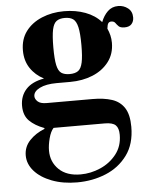

<svg xmlns="http://www.w3.org/2000/svg" viewBox="-55 -510 695 879"><g transform="rotate(-5 292.5 -70.0)"><path d="M264 324Q199 324 148 304.5Q97 285 68.5 252.5Q40 220 40 181Q40 141 67.5 112Q95 83 136 67V63Q93 47 68 22Q43 -3 43 -47Q43 -92 70.5 -122.5Q98 -153 154 -163Q115 -183 92 -217.5Q69 -252 69 -299Q69 -351 96 -387Q123 -423 169.5 -442.5Q216 -462 272 -462Q325 -462 369.5 -445.5Q414 -429 442 -397Q453 -426 472.5 -445Q492 -464 521 -464Q546 -464 565.5 -449Q585 -434 585 -406Q585 -388 574.5 -376Q564 -364 542 -364Q523 -364 515 -372Q507 -380 501.5 -388Q496 -396 483 -396Q474 -396 469.5 -389.5Q465 -383 463 -365Q470 -350 474 -333.5Q478 -317 478 -299Q478 -248 450 -211.5Q422 -175 375.5 -156Q329 -137 272 -137H210Q161 -137 132 -122.5Q103 -108 103 -86Q103 -73 115.5 -61.5Q128 -50 156 -50H368Q419 -50 456 -38Q493 -26 513 5Q533 36 533 92Q533 171 495 222.5Q457 274 396 299Q335 324 264 324ZM283 289Q330 289 374.5 269.5Q419 250 448 213Q477 176 477 124Q477 93 463 79.5Q449 66 413 66H178Q164 81 156 112Q148 143 148 168Q148 220 183.5 254.5Q219 289 283 289ZM273 -173Q298 -173 312 -183Q326 -193 332 -220.5Q338 -248 338 -300Q338 -355 331.5 -383Q325 -411 311 -421Q297 -431 273 -431Q249 -431 235 -421Q221 -411 215 -383Q209 -355 209 -301Q209 -247 215 -219.5Q221 -192 235 -182.5Q249 -173 273 -173Z"/></g></svg>

Font: Libre Bodoni
Style: Regular
Weight: 400
Designer: Pablo Impallari, Rodrigo Fuenzalida
Foundry: Impallari Type
Version: Version 2.005;gftools[0.9.23]